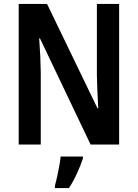

<svg xmlns="http://www.w3.org/2000/svg" viewBox="-20 -734 699 975"><path d="M585 0H440L183 -539H179Q186 -445 187 -368V0H75V-714H219L475 -184H479Q476 -229 474.5 -272Q473 -315 472 -351V-714H585ZM401 71Q389 107 370.5 147.5Q352 188 330 221H259V209Q264 191 270 164Q276 137 281 109Q286 81 288 61H401Z"/></svg>

Font: Noto Sans Ethiopic Condensed SemiBold
Style: Regular
Weight: 600
Width: 3
Designer: Monotype Design Team
Foundry: Monotype Imaging Inc.
Version: Version 2.102; ttfautohint (v1.8.4.7-5d5b)